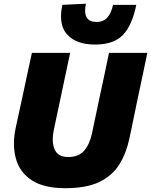

<svg xmlns="http://www.w3.org/2000/svg" viewBox="-20 -997 812 1032"><path d="M330.5 14.5Q215.5 14.5 150.5 -28.2Q85.5 -71 65.5 -144.5Q55 -182.5 55 -225Q55 -264.5 64 -308Q69.5 -334 79.5 -379.5Q89.5 -424.5 100 -473.5Q115 -544 126.8 -599Q138.5 -654 151.5 -713H357Q344.5 -654.5 333 -599.5Q321.5 -544.5 306.5 -474.5L269.5 -300Q263.5 -272 263.5 -248Q263.5 -217.5 273.5 -194.5Q291.5 -153 346 -153Q402.5 -153 432 -186.8Q461.5 -220.5 474.5 -280.5L515 -473Q530 -542.5 542 -598.5Q554 -654.5 566 -713H772Q760 -655 748.2 -599.5Q736.5 -544 721.5 -473.5Q712.5 -431 703.5 -387Q694.5 -343 687 -307Q679 -270.5 675 -250.5Q658.5 -173 621.2 -113Q584 -53 514.5 -19.2Q445 14.5 330.5 14.5ZM490.5 -757.5Q391 -757.5 342 -810.5Q308 -846.5 308 -909.5Q308 -937.5 315 -971L442 -977Q437.5 -956 437.5 -939.5Q437.5 -879 498.5 -879Q537.5 -879 558.2 -904.2Q579 -929.5 587.5 -971H712.5Q690 -860 640.5 -808.8Q591 -757.5 490.5 -757.5Z"/></svg>

Font: Heraclito ExtraBold
Style: Italic
Weight: 800
Italic angle: -12°
Designer: Kostas Bartsokas (font) & Cristiano Sobral (main changes)
Foundry: Kostas Bartsokas (font) & Cristiano Sobral (main changes)
Version: Version 1.00;July 8, 2020;FontCreator 13.0.0.2655 64-bit